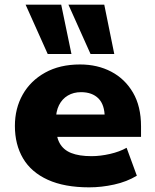

<svg xmlns="http://www.w3.org/2000/svg" viewBox="-20 -794 667 825"><path d="M363 11Q257 11 185.5 -21.5Q114 -54 79 -113.5Q44 -173 44 -253Q44 -328 77.5 -387.5Q111 -447 174 -482Q237 -517 324 -517Q399 -517 458 -486Q517 -455 551.5 -396Q586 -337 586 -251V-206H197V-302H439L430 -288Q430 -344 403 -371Q376 -398 328 -398Q296 -398 271.5 -383.5Q247 -369 233.5 -342Q220 -315 220 -276V-256Q220 -209 236 -179.5Q252 -150 286 -136.5Q320 -123 373 -123Q411 -123 452.5 -132.5Q494 -142 524 -159L568 -39Q525 -13 470.5 -1Q416 11 363 11ZM369 -562 274 -774H428L471 -562ZM185 -562 90 -774H243L287 -562Z"/></svg>

Font: Nunito Sans 7pt Black
Style: Regular
Weight: 900
Designer: Vernon Adams
Foundry: Vernon Adams
Version: Version 3.101;gftools[0.9.27]